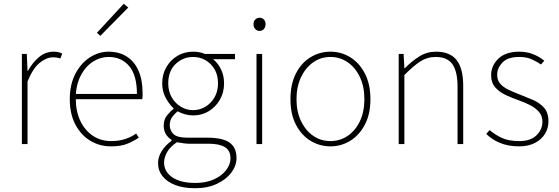

<svg xmlns="http://www.w3.org/2000/svg" viewBox="-20 -764 2964 1018"><path d="M96 0V-478H122L126 -388H128Q152 -432 186.5 -461Q221 -490 264 -490Q276 -490 287 -488Q298 -486 310 -480L300 -454Q291 -457 282.5 -458.5Q274 -460 260 -460Q227 -460 191 -431.5Q155 -403 126 -332V0Z M568 12Q508 12 458.5 -18Q409 -48 379.5 -104Q350 -160 350 -238Q350 -316 379.5 -372.5Q409 -429 456 -459.5Q503 -490 556 -490Q611 -490 651.5 -464.5Q692 -439 714 -390Q736 -341 736 -270Q736 -263 736 -255Q736 -247 734 -238H382Q382 -174 405.5 -124Q429 -74 471 -45Q513 -16 570 -16Q611 -16 644 -27Q677 -38 702 -56L716 -34Q689 -16 655.5 -2Q622 12 568 12ZM382 -266H706Q706 -365 665 -413.5Q624 -462 556 -462Q513 -462 475 -438.5Q437 -415 412 -371Q387 -327 382 -266ZM512 -574 494 -590 636 -744 660 -724Z M1014 234Q953 234 909 217Q865 200 841.5 170Q818 140 818 100Q818 68 837.5 37Q857 6 890 -18V-22Q872 -33 860 -52Q848 -71 848 -98Q848 -131 866.5 -153.5Q885 -176 900 -186V-190Q878 -210 859 -244.5Q840 -279 840 -322Q840 -370 862 -408Q884 -446 921 -468Q958 -490 1004 -490Q1024 -490 1040 -486.5Q1056 -483 1066 -478H1226V-450H1110Q1136 -429 1152 -396Q1168 -363 1168 -322Q1168 -274 1146 -235.5Q1124 -197 1087 -174.5Q1050 -152 1004 -152Q983 -152 961 -158Q939 -164 922 -174Q906 -161 893 -143.5Q880 -126 880 -100Q880 -73 899.5 -53.5Q919 -34 974 -34H1080Q1160 -34 1197 -8Q1234 18 1234 74Q1234 114 1207 150.5Q1180 187 1130.5 210.5Q1081 234 1014 234ZM1004 -180Q1039 -180 1069 -198Q1099 -216 1117.5 -248Q1136 -280 1136 -322Q1136 -365 1118 -396Q1100 -427 1070 -444.5Q1040 -462 1004 -462Q950 -462 911 -424.5Q872 -387 872 -322Q872 -280 890.5 -248Q909 -216 939 -198Q969 -180 1004 -180ZM1016 206Q1073 206 1114.5 187Q1156 168 1179 138Q1202 108 1202 76Q1202 34 1172.5 16Q1143 -2 1086 -2H976Q972 -2 955 -4Q938 -6 918 -10Q882 14 866 42.5Q850 71 850 98Q850 146 893.5 176Q937 206 1016 206Z M1340 0V-478H1370V0ZM1356 -600Q1343 -600 1333.5 -610Q1324 -620 1324 -636Q1324 -651 1333.5 -660.5Q1343 -670 1356 -670Q1370 -670 1379 -660.5Q1388 -651 1388 -636Q1388 -620 1379 -610Q1370 -600 1356 -600Z M1732 12Q1675 12 1626.5 -17.5Q1578 -47 1549 -103Q1520 -159 1520 -238Q1520 -318 1549 -374.5Q1578 -431 1626.5 -460.5Q1675 -490 1732 -490Q1789 -490 1837 -460.5Q1885 -431 1914.5 -374.5Q1944 -318 1944 -238Q1944 -159 1914.5 -103Q1885 -47 1837 -17.5Q1789 12 1732 12ZM1732 -16Q1783 -16 1824 -44Q1865 -72 1888.5 -122Q1912 -172 1912 -238Q1912 -304 1888.5 -354.5Q1865 -405 1824 -433.5Q1783 -462 1732 -462Q1681 -462 1640.5 -433.5Q1600 -405 1576 -354.5Q1552 -304 1552 -238Q1552 -172 1576 -122Q1600 -72 1640.5 -44Q1681 -16 1732 -16Z M2094 0V-478H2120L2124 -402H2126Q2164 -440 2203.5 -465Q2243 -490 2292 -490Q2366 -490 2401 -445.5Q2436 -401 2436 -308V0H2406V-304Q2406 -384 2379 -423Q2352 -462 2290 -462Q2245 -462 2208 -438Q2171 -414 2124 -366V0Z M2732 12Q2675 12 2631.5 -6Q2588 -24 2558 -54L2576 -74Q2606 -49 2641.5 -32.5Q2677 -16 2734 -16Q2794 -16 2825 -47Q2856 -78 2856 -118Q2856 -150 2837.5 -171Q2819 -192 2791.5 -206Q2764 -220 2736 -230Q2699 -243 2664 -259Q2629 -275 2606.5 -300Q2584 -325 2584 -366Q2584 -416 2622.5 -453Q2661 -490 2734 -490Q2773 -490 2807 -476.5Q2841 -463 2866 -442L2848 -422Q2824 -439 2797 -450.5Q2770 -462 2732 -462Q2672 -462 2644 -432.5Q2616 -403 2616 -368Q2616 -339 2632 -320.5Q2648 -302 2673.5 -289.5Q2699 -277 2728 -266Q2766 -251 2803 -235.5Q2840 -220 2864 -193.5Q2888 -167 2888 -120Q2888 -85 2870 -55Q2852 -25 2817 -6.5Q2782 12 2732 12Z"/></svg>

Font: Source Sans Variable
Style: Regular
Weight: 200
Designer: Paul D. Hunt
Foundry: Adobe Systems Incorporated
Version: Version 3.006;hotconv 1.0.111;makeotfexe 2.5.65597